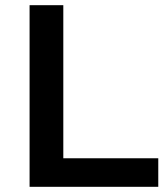

<svg xmlns="http://www.w3.org/2000/svg" viewBox="-20 -720 639 740"><path d="M94 -700H224V-110H590V0H94Z"/></svg>

Font: APTA Sans SemiBold
Style: Bold
Weight: 600
Version: Version 7.200